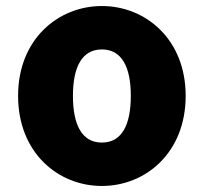

<svg xmlns="http://www.w3.org/2000/svg" viewBox="-20 -603 675 637"><path d="M318 14C463 14 596 -96 596 -285C596 -473 463 -583 318 -583C173 -583 40 -473 40 -285C40 -96 173 14 318 14ZM318 -130C251 -130 222 -190 222 -285C222 -379 251 -439 318 -439C385 -439 414 -379 414 -285C414 -190 385 -130 318 -130Z"/></svg>

Font: Noto Sans JP Black
Style: Regular
Weight: 900
Designer: Ryoko NISHIZUKA 西塚涼子 (kana, bopomofo & ideographs); Paul D. Hunt (Latin, Greek & Cyrillic); Sandoll Communications 산돌커뮤니
Foundry: Adobe
Version: Version 2.002;hotconv 1.0.116;makeotfexe 2.5.65601